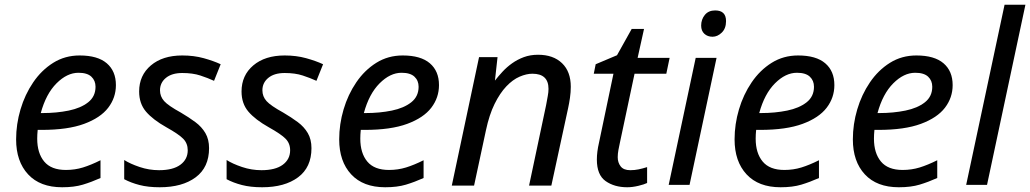

<svg xmlns="http://www.w3.org/2000/svg" viewBox="-20 -780 4346 810"><path d="M242 10Q149 10 98.5 -44.5Q48 -99 48 -192Q48 -256 66.5 -318.5Q85 -381 120 -432.5Q155 -484 204.5 -515Q254 -546 316 -546Q392 -546 430.5 -513Q469 -480 469 -421Q469 -368 436.5 -325.5Q404 -283 335 -257.5Q266 -232 156 -232H139Q138 -223 137.5 -213Q137 -203 137 -195Q137 -134 166.5 -98.5Q196 -63 258 -63Q296 -63 330 -73.5Q364 -84 404 -104V-29Q366 -12 329.5 -1Q293 10 242 10ZM152 -303H159Q219 -303 270 -313.5Q321 -324 352 -348.5Q383 -373 383 -414Q383 -440 365.5 -456.5Q348 -473 311 -473Q263 -473 218.5 -428.5Q174 -384 152 -303Z M654 10Q605 10 568.5 0.5Q532 -9 504 -24V-105Q529 -89 569 -75.5Q609 -62 651 -62Q710 -62 741 -85Q772 -108 772 -146Q772 -175 753 -194.5Q734 -214 682 -243Q625 -275 596 -309Q567 -343 567 -394Q567 -462 616.5 -504Q666 -546 749 -546Q798 -546 839.5 -534.5Q881 -523 911 -509L883 -439Q857 -451 825 -461.5Q793 -472 749 -472Q705 -472 680 -451.5Q655 -431 655 -399Q655 -373 672.5 -353.5Q690 -334 743 -305Q777 -285 804 -265Q831 -245 846.5 -218.5Q862 -192 862 -155Q862 -74 805.5 -32Q749 10 654 10Z M1086 10Q1037 10 1000.5 0.5Q964 -9 936 -24V-105Q961 -89 1001 -75.5Q1041 -62 1083 -62Q1142 -62 1173 -85Q1204 -108 1204 -146Q1204 -175 1185 -194.5Q1166 -214 1114 -243Q1057 -275 1028 -309Q999 -343 999 -394Q999 -462 1048.5 -504Q1098 -546 1181 -546Q1230 -546 1271.5 -534.5Q1313 -523 1343 -509L1315 -439Q1289 -451 1257 -461.5Q1225 -472 1181 -472Q1137 -472 1112 -451.5Q1087 -431 1087 -399Q1087 -373 1104.5 -353.5Q1122 -334 1175 -305Q1209 -285 1236 -265Q1263 -245 1278.5 -218.5Q1294 -192 1294 -155Q1294 -74 1237.5 -32Q1181 10 1086 10Z M1605 10Q1512 10 1461.5 -44.5Q1411 -99 1411 -192Q1411 -256 1429.5 -318.5Q1448 -381 1483 -432.5Q1518 -484 1567.5 -515Q1617 -546 1679 -546Q1755 -546 1793.5 -513Q1832 -480 1832 -421Q1832 -368 1799.5 -325.5Q1767 -283 1698 -257.5Q1629 -232 1519 -232H1502Q1501 -223 1500.5 -213Q1500 -203 1500 -195Q1500 -134 1529.5 -98.5Q1559 -63 1621 -63Q1659 -63 1693 -73.5Q1727 -84 1767 -104V-29Q1729 -12 1692.5 -1Q1656 10 1605 10ZM1515 -303H1522Q1582 -303 1633 -313.5Q1684 -324 1715 -348.5Q1746 -373 1746 -414Q1746 -440 1728.5 -456.5Q1711 -473 1674 -473Q1626 -473 1581.5 -428.5Q1537 -384 1515 -303Z M2001 -539H2079L2068 -440Q2082 -458 2100 -477.5Q2118 -497 2140.5 -513Q2163 -529 2190 -539Q2217 -549 2250 -549Q2314 -549 2351 -513.5Q2388 -478 2388 -414Q2388 -391 2384.5 -367Q2381 -343 2377 -325L2306 3H2212L2284 -337Q2288 -360 2291 -375.5Q2294 -391 2294 -405Q2294 -469 2226 -469Q2201 -469 2172 -456.5Q2143 -444 2116 -415.5Q2089 -387 2066.5 -341.5Q2044 -296 2030 -230L1980 3H1886Z M2485 -469 2493 -509 2583 -547 2645 -658H2697L2670 -536H2805L2791 -469H2657L2595 -177Q2592 -164 2589 -147.5Q2586 -131 2586 -117Q2586 -94 2598.5 -78Q2611 -62 2639 -62Q2657 -62 2674 -65.5Q2691 -69 2710 -75V-8Q2698 -2 2673 4Q2648 10 2626 10Q2572 10 2535 -16Q2498 -42 2498 -107Q2498 -139 2507 -178L2568 -469Z M2986 -625Q2965 -625 2951.5 -637.5Q2938 -650 2938 -672Q2938 -698 2953.5 -717Q2969 -736 2997 -736Q3043 -736 3043 -691Q3043 -660 3025 -642.5Q3007 -625 2986 -625ZM2801 0 2915 -536H3003L2889 0Z M3273 10Q3180 10 3129.5 -44.5Q3079 -99 3079 -192Q3079 -256 3097.5 -318.5Q3116 -381 3151 -432.5Q3186 -484 3235.5 -515Q3285 -546 3347 -546Q3423 -546 3461.5 -513Q3500 -480 3500 -421Q3500 -368 3467.5 -325.5Q3435 -283 3366 -257.5Q3297 -232 3187 -232H3170Q3169 -223 3168.5 -213Q3168 -203 3168 -195Q3168 -134 3197.5 -98.5Q3227 -63 3289 -63Q3327 -63 3361 -73.5Q3395 -84 3435 -104V-29Q3397 -12 3360.5 -1Q3324 10 3273 10ZM3183 -303H3190Q3250 -303 3301 -313.5Q3352 -324 3383 -348.5Q3414 -373 3414 -414Q3414 -440 3396.5 -456.5Q3379 -473 3342 -473Q3294 -473 3249.5 -428.5Q3205 -384 3183 -303Z M3772 10Q3679 10 3628.5 -44.5Q3578 -99 3578 -192Q3578 -256 3596.5 -318.5Q3615 -381 3650 -432.5Q3685 -484 3734.5 -515Q3784 -546 3846 -546Q3922 -546 3960.5 -513Q3999 -480 3999 -421Q3999 -368 3966.5 -325.5Q3934 -283 3865 -257.5Q3796 -232 3686 -232H3669Q3668 -223 3667.5 -213Q3667 -203 3667 -195Q3667 -134 3696.5 -98.5Q3726 -63 3788 -63Q3826 -63 3860 -73.5Q3894 -84 3934 -104V-29Q3896 -12 3859.5 -1Q3823 10 3772 10ZM3682 -303H3689Q3749 -303 3800 -313.5Q3851 -324 3882 -348.5Q3913 -373 3913 -414Q3913 -440 3895.5 -456.5Q3878 -473 3841 -473Q3793 -473 3748.5 -428.5Q3704 -384 3682 -303Z M4056 0 4218 -760H4306L4144 0Z"/></svg>

Font: BC Sans
Style: Italic
Weight: 400
Italic angle: -12°
Designer: Monotype Design Team
Designer: Province of B.C.
Foundry: Monotype Imaging Inc.
Version: Version 2.000;GOOG;noto-source:20170915:90ef993387c0